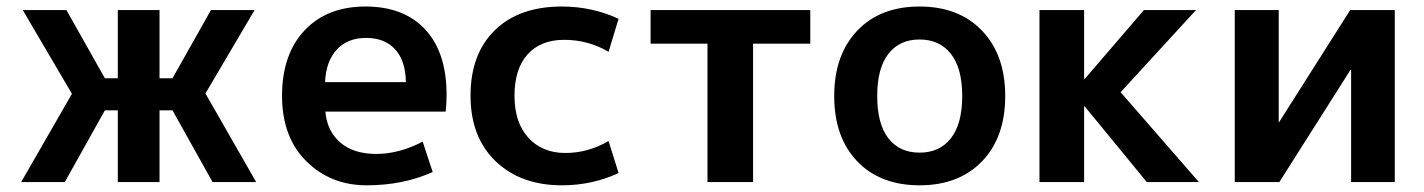

<svg xmlns="http://www.w3.org/2000/svg" viewBox="-20 -550 4302 580"><path d="M43.9 0 197.3 -266.6 48.8 -519.5H180.7L296.9 -313.5H335.9V-519.5H461.9V-313.5H501L617.2 -519.5H749L600.6 -267.6L753.9 0H622.1L501 -216.8H461.9V0H335.9V-216.8H296.9L175.8 0Z M1329.1 -262.7Q1329.1 -238.3 1326.2 -212.9H962.9Q967.8 -154.3 1007.8 -119.6Q1047.9 -85 1116.7 -85Q1185.5 -85 1256.8 -122.1L1287.1 -30.3Q1197.3 9.8 1087.9 9.8Q978.5 9.8 905.3 -63Q832 -135.7 832 -260.7Q832 -385.7 899.9 -458Q967.8 -530.3 1084 -530.3Q1200.2 -530.3 1264.6 -460.9Q1329.1 -391.6 1329.1 -262.7ZM961.9 -301.8H1206.1Q1205.1 -367.2 1173.3 -401.4Q1141.6 -435.5 1085.9 -435.5Q1030.3 -435.5 997.6 -400.4Q964.8 -365.2 961.9 -301.8Z M1677.7 -530.3Q1768.6 -530.3 1848.6 -493.2L1818.4 -393.6Q1755.9 -429.7 1684.6 -429.7Q1613.3 -429.7 1573.7 -385.7Q1534.2 -341.8 1534.2 -260.7Q1534.2 -179.7 1576.2 -133.8Q1618.2 -87.9 1687.5 -87.9Q1756.8 -87.9 1818.4 -124L1848.6 -27.3Q1768.6 9.8 1677.7 9.8Q1552.7 9.8 1477.1 -63Q1401.4 -135.7 1401.4 -261.2Q1401.4 -386.7 1474.6 -458.5Q1547.9 -530.3 1677.7 -530.3Z M1945.3 -418V-519.5H2427.7V-418H2254.9V0H2117.2V-418Z M2569.3 -63Q2500 -135.7 2500 -259.8Q2500 -383.8 2569.3 -457Q2638.7 -530.3 2757.8 -530.3Q2877 -530.3 2946.8 -457Q3016.6 -383.8 3016.6 -259.8Q3016.6 -135.7 2946.8 -63Q2877 9.8 2757.8 9.8Q2638.7 9.8 2569.3 -63ZM2663.6 -387.2Q2629.9 -343.8 2629.9 -259.8Q2629.9 -175.8 2663.6 -132.3Q2697.3 -88.9 2757.8 -88.9Q2818.4 -88.9 2852.5 -132.3Q2886.7 -175.8 2886.7 -259.8Q2886.7 -343.8 2852.5 -387.2Q2818.4 -430.7 2757.8 -430.7Q2697.3 -430.7 2663.6 -387.2Z M3120.1 0V-519.5H3254.9V-311.5H3256.8L3435.5 -519.5H3592.8L3365.2 -271.5L3601.6 0H3444.3L3256.8 -228.5H3254.9V0Z M3710 0V-519.5H3842.8V-180.7H3843.8L4058.6 -519.5H4193.4V0H4061.5V-338.9H4059.6L3844.7 0Z"/></svg>

Font: GenEi M Gothic v2 Bold
Style: Regular
Weight: 700
Version: Version 2.0